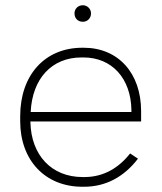

<svg xmlns="http://www.w3.org/2000/svg" viewBox="-20 -707 617 732"><path d="M296 -624C313 -624 327 -637 327 -656C327 -673 313 -687 296 -687C277 -687 264 -673 264 -656C264 -637 277 -624 296 -624ZM294 5H300C384 5 453 -33 506 -102L476 -122C433 -67 375 -32 302 -32H295C176 -32 99 -116 96 -240V-244H518V-283C518 -428 431 -525 299 -525H294C151 -525 57 -421 57 -264V-245C57 -96 152 5 294 5ZM97 -280C103 -407 177 -488 291 -488H298C407 -488 479 -408 481 -288V-280Z"/></svg>

Font: Fixel Text ExtraLight
Style: Regular
Weight: 200
Width: 4
Designer: AlfaBravo + MacPaw
Foundry: Kyrylo Tkachov, Marchela Mozhyna, Serhii Makarenko, Maria Weinstein, Zakhar Kryvoshyya
Version: Version 1.211